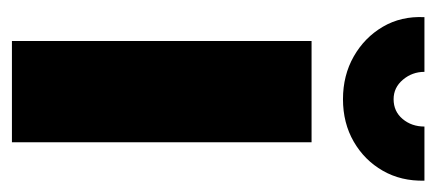

<svg xmlns="http://www.w3.org/2000/svg" viewBox="-230 -520 749 330"><g transform="rotate(90 145.0 -354.5)"><path d="M50 0V-515H224V0ZM150 -569Q109 -569 76.5 -587.5Q44 -606 25.5 -637.5Q7 -669 9 -709H103Q103 -688 116.5 -672Q130 -656 150 -656Q171 -656 184 -671.5Q197 -687 197 -709H290Q291 -669 273 -637.5Q255 -606 223 -587.5Q191 -569 150 -569Z"/></g></svg>

Font: MuseoModerno Thin ExtraBold
Style: Regular
Weight: 800
Version: Version 1.002